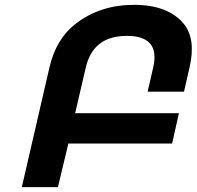

<svg xmlns="http://www.w3.org/2000/svg" viewBox="-20 -772 811 792"><path d="M738 -674Q789 -611 762 -494L739 -394H589L612 -494Q642 -624 503 -624Q364 -624 334 -494L290 -305H718L690 -180H262L219 0H70L184 -494Q211 -611 292 -674Q393 -752 533 -752Q673 -752 738 -674Z"/></svg>

Font: Miedinger
Style: Bold-Italic
Weight: 700
Italic angle: -13°
Version: Version 001.000